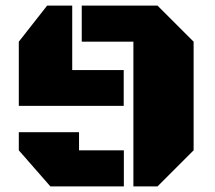

<svg xmlns="http://www.w3.org/2000/svg" viewBox="-20 -668 770 688"><path d="M458 0V-518.6H272.9V-647.9H544.4L673.8 -518.6V-129.4L544.4 0ZM47.4 -288.6V-518.6L148.9 -647.9H238.8V-417H423.3V-288.6ZM160.6 0 47.4 -129.4V-194.3H263.2V-129.4H423.8V0Z"/></svg>

Font: Black Ops One
Style: Regular
Weight: 400
Designer: James Grieshaber, Eben Sorkin
Foundry: Sorkin Type Co.
Version: Version 1.004; ttfautohint (v1.8.4.7-5d5b)